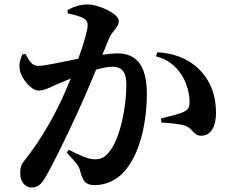

<svg xmlns="http://www.w3.org/2000/svg" viewBox="-20 -808 1040 863"><path d="M681 -555C735 -541 771 -511 797 -470C824 -427 832 -380 832 -351C833 -324 824 -313 801 -303C779 -294 745 -286 703 -275L706 -257C741 -256 793 -250 815 -242C848 -229 850 -197 885 -198C929 -198 951 -241 951 -301C951 -379 926 -449 870 -501C820 -549 752 -570 687 -573ZM284 -748C312 -742 342 -735 358 -724C370 -718 374 -707 374 -694C374 -674 358 -616 332 -544C255 -529 184 -512 150 -512C124 -512 112 -534 94 -566L80 -563C72 -543 64 -521 69 -494C76 -453 122 -401 152 -401C179 -401 198 -412 231 -427L298 -455C282 -416 265 -376 246 -337C197 -237 143 -153 94 -92C75 -69 71 -57 71 -27C71 11 96 35 120 35C147 35 163 25 185 -13C221 -74 283 -203 329 -303C354 -357 385 -429 412 -495C440 -503 466 -508 484 -508C531 -508 548 -481 548 -427C548 -327 520 -185 472 -127C453 -102 437 -92 405 -92C378 -92 339 -109 289 -135L280 -122C328 -70 335 -61 340 -41C352 9 367 24 406 24C457 24 504 1 536 -34C610 -115 640 -259 640 -387C640 -520 588 -568 508 -568C489 -568 464 -565 440 -562L471 -637C485 -670 514 -685 514 -713C514 -748 421 -788 375 -788C333 -788 305 -774 284 -763Z"/></svg>

Font: Noto Serif SC
Style: Bold
Weight: 700
Designer: Ryoko NISHIZUKA 西塚涼子 (kana & ideographs); Frank Grießhammer (Latin, Greek & Cyrillic); Wenlong ZHANG 张文龙 (bopomofo); San
Foundry: Adobe
Version: Version 2.001;hotconv 1.1.0;makeotfexe 2.6.0